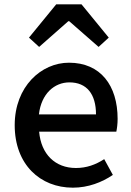

<svg xmlns="http://www.w3.org/2000/svg" viewBox="-20 -854 606 888"><path d="M317 14C388 14 452 -11 502 -45L462 -118C422 -92 380 -77 331 -77C236 -77 170 -140 161 -245H518C521 -259 524 -281 524 -304C524 -459 445 -564 299 -564C171 -564 48 -454 48 -275C48 -93 166 14 317 14ZM160 -325C171 -421 232 -473 301 -473C381 -473 424 -419 424 -325ZM114 -680 161 -637 296 -756H300L436 -637L483 -680L357 -834H240Z"/></svg>

Font: GenYoGothic2 TW M
Style: Regular
Weight: 500
Version: Version 2.100;PS 2.1;hotconv 16.6.51;makeotf.lib2.5.65220 DE